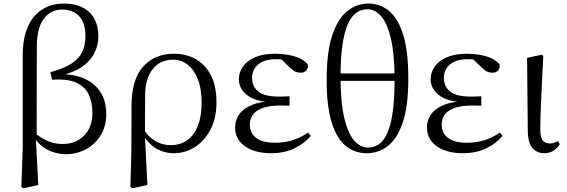

<svg xmlns="http://www.w3.org/2000/svg" viewBox="-20 -825 3106 1052"><path d="M96.9 199.6 104.5 -14.5V-521.3Q104.5 -660.1 165.4 -732.8Q226.3 -805.5 330.8 -805.5Q418.8 -805.5 469 -758.3Q519.1 -711.2 519.1 -624.6Q519.1 -575.4 495 -530.2Q470.9 -484.9 418.8 -452.2Q366.7 -419.5 283.1 -407.3V-420.3Q423.9 -422.3 493.1 -363Q562.3 -303.7 562.3 -201.5Q562.3 -132.8 531.1 -83.1Q500 -33.3 450 -6.7Q400 19.8 343.7 19.8Q284.4 19.8 235.6 -7.1Q186.8 -34.1 154.5 -91.6H152.3L161.8 -104.8Q199.2 -70.9 238.4 -53.6Q277.6 -36.2 323.5 -36.2Q395.5 -36.2 440.9 -82.1Q486.3 -128 486.3 -206.3Q486.3 -263.9 466.4 -306.7Q446.6 -349.4 398.7 -371.7Q350.8 -393.9 265.6 -388.2L255.9 -429.4Q328 -449.1 370.2 -475.7Q412.3 -502.3 430.2 -539.5Q448.1 -576.7 448.1 -627.5Q448.1 -700.1 413.4 -736.4Q378.8 -772.6 321.9 -772.6Q257.3 -772.6 219.7 -721.7Q182.1 -670.8 181.7 -571L180.8 -80.1L176 -71.5L189.9 188.8L108.5 206.4Z M694.6 199.6 699.8 -5.5 700.6 -245.2Q700.6 -388.7 763.9 -459.6Q827.3 -530.6 934 -530.6Q1000.7 -530.6 1053.2 -500.8Q1105.7 -471 1135.9 -411.9Q1166.2 -352.7 1166.2 -264.3Q1166.2 -178.8 1133.7 -116.2Q1101.2 -53.6 1048.1 -19.5Q995 14.6 933.2 14.6Q876.7 14.6 830.5 -14.7Q784.4 -44.1 758.4 -97.7H755L768.8 -113.1Q795.3 -73.6 831.9 -51.7Q868.6 -29.8 915.7 -29.8Q968.4 -29.8 1006.1 -56.9Q1043.8 -83.9 1064.3 -136.1Q1084.7 -188.2 1084.7 -263.1Q1084.7 -339.4 1063.8 -391.7Q1042.8 -443.9 1007.5 -471Q972.2 -498 928.3 -498Q858.8 -498 817.4 -447.1Q776.1 -396.2 775.1 -306.4L774.3 -94.1L773.8 -84.8L787.7 188.8L705.2 206.4Z M1464.3 14.6Q1406 14.6 1361.7 -2.5Q1317.3 -19.6 1292.7 -51.5Q1268.1 -83.4 1268.1 -126.7Q1268.1 -165.3 1289.9 -197.3Q1311.7 -229.3 1359.5 -249.5Q1407.3 -269.8 1484.7 -271.6V-263.4Q1381.9 -266.8 1335.3 -302.9Q1288.7 -339 1288.7 -390.7Q1288.7 -428.3 1310.7 -460Q1332.6 -491.8 1377.1 -511.2Q1421.6 -530.6 1488.8 -530.6Q1524.9 -530.6 1559.4 -524.4Q1594 -518.1 1622.3 -505.3Q1650.6 -492.4 1666.6 -471.9Q1669.2 -450.8 1657.8 -438.7Q1646.5 -426.5 1628.6 -426.5Q1611.7 -426.5 1598.7 -432.4Q1585.7 -438.4 1565.9 -456.8L1508.6 -512.6L1564.7 -511.5L1574 -491.9Q1548.4 -496.3 1530.7 -498.5Q1513.1 -500.7 1493.7 -500.7Q1429 -500.7 1395 -472.4Q1361.1 -444.1 1361.1 -397.6Q1361.1 -351.6 1395 -323.6Q1428.8 -295.7 1510.2 -295.7Q1522.3 -295.7 1535.2 -296.2Q1548.1 -296.7 1566.3 -297.7V-245.7Q1546.9 -246.9 1537.4 -246.9Q1528 -246.9 1519.6 -246.9Q1454.1 -246.9 1417.1 -232.6Q1380.1 -218.4 1364.6 -195.2Q1349 -172 1349 -143.3Q1349 -95.8 1383.7 -69.3Q1418.4 -42.9 1488.6 -42.9Q1539.3 -42.9 1584.3 -57.2Q1629.3 -71.5 1667.9 -98.8L1682.3 -80.5Q1648.8 -38.9 1592.8 -12.1Q1536.9 14.6 1464.3 14.6Z M1989.8 14.6Q1924.5 14.6 1874.8 -25.2Q1825.1 -65.1 1797.5 -153.5Q1769.8 -241.9 1769.8 -387.6Q1769.8 -539.7 1800.4 -631.3Q1830.9 -723 1882.9 -764.2Q1934.9 -805.5 1997.9 -805.5Q2064 -805.5 2113.5 -763.4Q2163 -721.4 2190.1 -631.3Q2217.2 -541.2 2217.2 -394.7Q2217.2 -244 2187 -154.5Q2156.8 -64.9 2105.4 -25.1Q2054 14.6 1989.8 14.6ZM1996.3 -16.4Q2028.4 -16.4 2055 -34Q2081.6 -51.6 2101.1 -93.8Q2120.6 -135.9 2131.3 -208.6Q2142 -281.2 2142 -390.5Q2142 -525 2122.7 -609.4Q2103.5 -693.8 2069.8 -734.1Q2036.1 -774.4 1993.8 -774.4Q1961.7 -774.4 1934.5 -756.5Q1907.3 -738.7 1887.7 -696.9Q1868 -655.1 1857 -583.7Q1845.9 -512.3 1845.9 -404.9Q1845.9 -265.7 1866 -180.2Q1886.2 -94.6 1920 -55.5Q1953.8 -16.4 1996.3 -16.4ZM1797.2 -381.9V-422.4H2193.1V-381.9Z M2515.3 14.6Q2457 14.6 2412.7 -2.5Q2368.3 -19.6 2343.7 -51.5Q2319.1 -83.4 2319.1 -126.7Q2319.1 -165.3 2340.9 -197.3Q2362.7 -229.3 2410.5 -249.5Q2458.3 -269.8 2535.7 -271.6V-263.4Q2432.9 -266.8 2386.3 -302.9Q2339.7 -339 2339.7 -390.7Q2339.7 -428.3 2361.7 -460Q2383.6 -491.8 2428.1 -511.2Q2472.6 -530.6 2539.8 -530.6Q2575.9 -530.6 2610.4 -524.4Q2645 -518.1 2673.3 -505.3Q2701.6 -492.4 2717.6 -471.9Q2720.2 -450.8 2708.8 -438.7Q2697.5 -426.5 2679.6 -426.5Q2662.7 -426.5 2649.7 -432.4Q2636.7 -438.4 2616.9 -456.8L2559.6 -512.6L2615.7 -511.5L2625 -491.9Q2599.4 -496.3 2581.7 -498.5Q2564.1 -500.7 2544.7 -500.7Q2480 -500.7 2446 -472.4Q2412.1 -444.1 2412.1 -397.6Q2412.1 -351.6 2446 -323.6Q2479.8 -295.7 2561.2 -295.7Q2573.3 -295.7 2586.2 -296.2Q2599.1 -296.7 2617.3 -297.7V-245.7Q2597.9 -246.9 2588.4 -246.9Q2579 -246.9 2570.6 -246.9Q2505.1 -246.9 2468.1 -232.6Q2431.1 -218.4 2415.6 -195.2Q2400 -172 2400 -143.3Q2400 -95.8 2434.7 -69.3Q2469.4 -42.9 2539.6 -42.9Q2590.3 -42.9 2635.3 -57.2Q2680.3 -71.5 2718.9 -98.8L2733.3 -80.5Q2699.8 -38.9 2643.8 -12.1Q2587.9 14.6 2515.3 14.6Z M2962.8 14.4Q2921.3 14.4 2896.7 -14.5Q2872.2 -43.4 2871.8 -111.9L2867.9 -507.9L2948 -525L2956.8 -518.8Q2952.3 -430.3 2949.2 -367.2Q2946.1 -304.2 2944.1 -259Q2942.1 -213.9 2941.2 -180.2Q2940.3 -146.5 2940.3 -117.6Q2940.3 -70.5 2954.4 -54.8Q2968.4 -39.1 2992 -39.1Q3006.8 -39.1 3017.5 -43.2Q3028.3 -47.3 3037.9 -52L3046.8 -34.8Q3037.5 -16.9 3015.5 -1.3Q2993.5 14.4 2962.8 14.4Z"/></svg>

Font: Noto Serif KR ExtraLight
Style: Regular
Weight: 200
Designer: Ryoko NISHIZUKA 西塚涼子 (kana & ideographs); Frank Grießhammer (Latin, Greek & Cyrillic); Wenlong ZHANG 张文龙 (bopomofo); San
Foundry: Adobe
Version: Version 2.002-H1;hotconv 1.1.0;makeotfexe 2.6.0